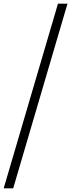

<svg xmlns="http://www.w3.org/2000/svg" viewBox="-66 -756 386 1040"><path d="M-46 264 248 -736H299.5L5.5 264Z"/></svg>

Font: Newsreader 20pt
Style: Italic
Weight: 400
Italic angle: -17°
Version: Version 1.003